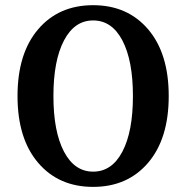

<svg xmlns="http://www.w3.org/2000/svg" viewBox="-20 -713 722 744"><path d="M554 -82.3Q474.1 11.2 340.8 11.2Q207.5 11.2 127.7 -82.3Q47.9 -175.8 47.9 -340.8Q47.9 -505.9 127.7 -599.4Q207.5 -692.9 340.8 -692.9Q474.1 -692.9 554 -599.4Q633.8 -505.9 633.8 -340.8Q633.8 -175.8 554 -82.3ZM340.8 -47.9Q413.6 -47.9 454.3 -125.5Q495.1 -203.1 495.1 -340.8Q495.1 -478.5 454.3 -556.2Q413.6 -633.8 340.8 -633.8Q268.6 -633.8 227.8 -555.9Q187 -478 187 -340.8Q187 -203.6 227.8 -125.7Q268.6 -47.9 340.8 -47.9Z"/></svg>

Font: Montagu Slab 144pt Medium
Style: Regular
Weight: 500
Designer: Florian Karsten
Foundry: Florian Karsten
Version: Version 1.000